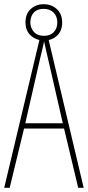

<svg xmlns="http://www.w3.org/2000/svg" viewBox="-20 -891 417 911"><path d="M351 0 284 -281H94L26 0H0L170 -714H208L377 0ZM208 -612Q202 -637 198 -655Q194 -673 189 -695Q185 -673 180.5 -655.5Q176 -638 170 -612L100 -306H278ZM189 -699Q153 -699 127 -721.5Q101 -744 101 -785Q101 -826 126 -848.5Q151 -871 187 -871Q225 -871 250 -847.5Q275 -824 275 -784Q275 -745 251 -722Q227 -699 189 -699ZM189 -721Q218 -721 235 -738.5Q252 -756 252 -784Q252 -813 234.5 -831Q217 -849 187 -849Q156 -849 140 -831Q124 -813 124 -785Q124 -759 140.5 -740Q157 -721 189 -721Z"/></svg>

Font: Noto Sans Sinhala UI ExtraCondensed Thin
Style: Regular
Weight: 100
Width: 2
Designer: Jelle Bosma - Monotype Design Team
Foundry: Monotype Imaging Inc.
Version: Version 2.006; ttfautohint (v1.8.4.7-5d5b)